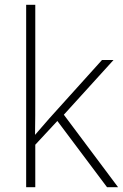

<svg xmlns="http://www.w3.org/2000/svg" viewBox="-20 -780 512 800"><path d="M127 -381V-760H89V0H127V-177L219 -276L426 0H472L246 -302L453 -530H405L185 -286C164 -262 147 -242 126 -218C127 -274 127 -325 127 -381Z"/></svg>

Font: Noto Sans Canadian Aboriginal ExtraLight
Style: Regular
Weight: 200
Designer: Monotype Design Team, Typotheque's Kevin King
Foundry: Monotype Imaging Inc.
Version: Version 2.004